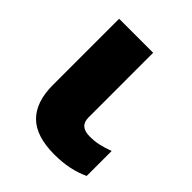

<svg xmlns="http://www.w3.org/2000/svg" viewBox="-164 -653 762 762"><g transform="rotate(45 217.5 -271.5)"><path d="M255.9 -553.2V-189.9Q255.9 -140.1 313 -140.1Q339.8 -140.1 362.8 -145.3Q385.7 -150.4 415 -161.1V-21Q350.1 9.8 264.2 9.8Q161.6 9.8 113.3 -38.3Q64.9 -86.4 64.9 -181.2V-553.2Z"/></g></svg>

Font: Open Sans ExtBd
Style: Bold
Weight: 800
Foundry: Ascender Corporation
Version: Version 1.10